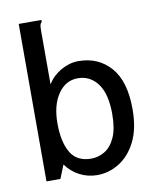

<svg xmlns="http://www.w3.org/2000/svg" viewBox="-78 -728 656 801"><g transform="rotate(-10 250.0 -328.0)"><path d="M270 11Q230 11 195.5 -7Q161 -25 138 -57L115 0H56V-667H152V-659Q146 -653 144.5 -646Q143 -639 143 -622V-396Q164 -430 200 -450.5Q236 -471 274 -471Q358 -471 410 -412Q462 -353 462 -235Q462 -152 434.5 -97.5Q407 -43 363 -16Q319 11 270 11ZM257 -61Q287 -61 314 -77Q341 -93 358 -130Q375 -167 375 -229Q375 -315 343 -358Q311 -401 259 -401Q207 -401 175 -354Q143 -307 143 -230Q143 -152 169.5 -106.5Q196 -61 257 -61Z"/></g></svg>

Font: Inconsolata Medium
Style: Regular
Weight: 500
Monospace: yes
Designer: Raph Levien, Cyreal, Brenton Simpson
Foundry: Raph Levien, Cyreal, Google
Version: Version 3.001; ttfautohint (v1.8.2.53-6de2)